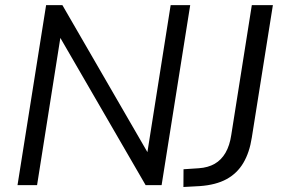

<svg xmlns="http://www.w3.org/2000/svg" viewBox="-20 -725 1103 752"><path d="M48.6 0 160.6 -705H224.3L574.1 -100.3H552.8L648.4 -705H725L613 0H550.3L200 -604.7H220.8L125.2 0ZM698.4 7.4 698.8 -62.1 759.1 -66.1Q794.9 -68.6 820.9 -83.5Q846.9 -98.4 863.3 -126.7Q879.7 -155 885.8 -196.4L966.3 -705H1048.8L966.2 -185.9Q957.2 -127.6 933 -86.8Q908.8 -45.9 867.1 -23.2Q825.3 -0.5 762.4 3.9Z"/></svg>

Font: Nunito Sans 12pt ExtraLight
Style: Italic
Weight: 200
Italic angle: -9°
Designer: Vernon Adams
Foundry: Vernon Adams
Version: Version 3.101;gftools[0.9.27]